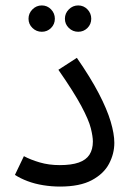

<svg xmlns="http://www.w3.org/2000/svg" viewBox="-20 -682 483 707"><path d="M35 -38 68 -107Q92 -94 126 -84Q160 -74 200 -74Q243 -74 270 -83.5Q297 -93 309.5 -112.5Q322 -132 322 -161Q322 -179 314.5 -209.5Q307 -240 279.5 -291.5Q252 -343 195 -425L263 -469Q313 -397 343.5 -338.5Q374 -280 387.5 -234.5Q401 -189 401 -156Q401 -116 381.5 -79Q362 -42 318 -18.5Q274 5 201 5Q170 5 139 0Q108 -5 81.5 -15Q55 -25 35 -38ZM268 -565Q248 -565 233.5 -579Q219 -593 219 -613Q219 -633 233.5 -647.5Q248 -662 268 -662Q288 -662 302 -647.5Q316 -633 316 -613Q316 -593 302 -579Q288 -565 268 -565ZM134 -565Q114 -565 99.5 -579Q85 -593 85 -613Q85 -633 99.5 -647.5Q114 -662 134 -662Q154 -662 168 -647.5Q182 -633 182 -613Q182 -593 168 -579Q154 -565 134 -565Z"/></svg>

Font: Noto Sans Arabic SemiCondensed
Style: Regular
Weight: 400
Width: 4
Designer: Monotype Design Team, Nadine Chahine, Nizar Qandah and Khaled Hosny
Foundry: Monotype Imaging Inc.
Version: Version 2.012